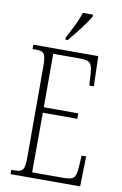

<svg xmlns="http://www.w3.org/2000/svg" viewBox="-101 -987 661 1043"><g transform="rotate(10 230.0 -465.5)"><path d="M201 -784V-771H213C253 -817 306 -886 325 -921V-931H269C255 -886 231 -841 201 -784ZM34 0H418L422 -166H397L393 -102C388 -45 382 -30 320 -30H148L149 -359H339V-389H149V-684H294C358 -684 365 -670 369 -596L372 -548H397L392 -714H34V-690H51C98 -690 108 -679 108 -605V-108C108 -35 98 -24 51 -24H34Z"/></g></svg>

Font: Noto Serif Lao ExtraCondensed ExtraLight
Style: Regular
Weight: 200
Width: 2
Designer: Monotype Design Team
Foundry: Monotype Imaging Inc.
Version: Version 2.003